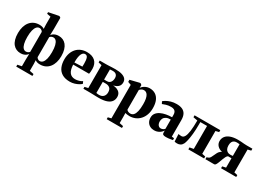

<svg xmlns="http://www.w3.org/2000/svg" viewBox="-7 -1832 4245 3082"><g transform="rotate(30 2115.0 -291.0)"><path d="M267 231V196L343 180.5V49.5L346 -50Q337 -35.5 320 -21.2Q303 -7 277.2 2.2Q251.5 11.5 216 11.5Q175 11.5 139.5 -4Q104 -19.5 77.2 -51.5Q50.5 -83.5 35.8 -133Q21 -182.5 21 -250.5Q21 -315 36.8 -367.8Q52.5 -420.5 83 -458.8Q113.5 -497 157 -517.5Q200.5 -538 255.5 -538Q287 -538 310 -531Q333 -524 346 -513L342.5 -595V-738L272.5 -751.5V-781.5L455.5 -818H463.5L488.5 -801.5V-595L485.5 -478Q495 -492 512 -505.8Q529 -519.5 554.8 -528.8Q580.5 -538 615 -538Q656.5 -538 692 -522.5Q727.5 -507 754 -474.8Q780.5 -442.5 795.5 -393Q810.5 -343.5 810.5 -275Q810.5 -211 794.8 -158.5Q779 -106 749 -67.8Q719 -29.5 676 -9Q633 11.5 578 11.5Q544 11.5 522 3.8Q500 -4 486.5 -14.5L490 49.5V180.5L567 196V231ZM279 -55Q301 -55 317.5 -64.8Q334 -74.5 343 -85V-456.5Q338 -466 329.5 -474.5Q321 -483 309.2 -488.2Q297.5 -493.5 283 -493.5Q252.5 -493.5 230 -468.5Q207.5 -443.5 195 -394Q182.5 -344.5 182.5 -271Q182.5 -195.5 194.8 -147.8Q207 -100 228.8 -77.5Q250.5 -55 279 -55ZM548.5 -34Q579 -34 601.5 -58.8Q624 -83.5 636.5 -132.5Q649 -181.5 649 -255Q649 -332 636.2 -380.2Q623.5 -428.5 602 -451Q580.5 -473.5 552.5 -473.5Q530.5 -473.5 514.2 -464.5Q498 -455.5 488.5 -443V-71Q493.5 -62 502 -53.2Q510.5 -44.5 522.5 -39.2Q534.5 -34 548.5 -34Z M1131 11.5Q1042.5 11.5 986.5 -21.8Q930.5 -55 904 -115.2Q877.5 -175.5 877.5 -256Q877.5 -322.5 896.5 -374.8Q915.5 -427 950 -464Q984.5 -501 1032 -520.2Q1079.5 -539.5 1136.5 -539.5Q1235.5 -539.5 1289.5 -490Q1343.5 -440.5 1345 -348.5Q1345 -315 1343 -291.5Q1341 -268 1337 -254H1042.5Q1044.5 -205 1054.2 -169.5Q1064 -134 1081.8 -111Q1099.5 -88 1125.2 -76.8Q1151 -65.5 1184.5 -65.5Q1217.5 -65.5 1255 -76.5Q1292.5 -87.5 1314 -103.5L1332 -64.5Q1317.5 -48.5 1286.8 -31Q1256 -13.5 1215.5 -1Q1175 11.5 1131 11.5ZM1042 -293 1186.5 -299.5Q1187 -314 1187.2 -327Q1187.5 -340 1188 -354.5Q1188 -423 1175 -459.8Q1162 -496.5 1125.5 -496.5Q1108 -496.5 1092.8 -486Q1077.5 -475.5 1065.8 -451.8Q1054 -428 1047.8 -389Q1041.5 -350 1042 -293Z M1660 4Q1633 4 1603.2 3Q1573.5 2 1545 1Q1516.5 0 1494 0H1378.5V-35L1441 -49V-473.5L1379 -488V-523H1494.5Q1516.5 -523 1546.5 -524.5Q1576.5 -526 1608.5 -527.5Q1640.5 -529 1667 -529Q1742.5 -529 1790.2 -514.2Q1838 -499.5 1860.5 -472.5Q1883 -445.5 1883 -407Q1883 -355.5 1850.8 -326Q1818.5 -296.5 1764.5 -285.5Q1808.5 -282.5 1842.5 -268Q1876.5 -253.5 1896.2 -225.5Q1916 -197.5 1916 -155.5Q1916 -108.5 1890.8 -72.5Q1865.5 -36.5 1809.5 -16.2Q1753.5 4 1660 4ZM1645.5 -40Q1696 -40 1724 -69.5Q1752 -99 1752 -148Q1752 -203 1723.2 -227.2Q1694.5 -251.5 1649.5 -251.5H1592.5V-46Q1598.5 -44.5 1606.8 -43.2Q1615 -42 1625 -41Q1635 -40 1645.5 -40ZM1592.5 -294H1646Q1676 -294 1695 -308.8Q1714 -323.5 1723.2 -347.8Q1732.5 -372 1732.5 -401Q1732.5 -427 1722.8 -445.8Q1713 -464.5 1694.2 -474.5Q1675.5 -484.5 1647.5 -484.5Q1632 -484.5 1618 -483.5Q1604 -482.5 1592.5 -481Z M1946.5 235.5V201L2005.5 186L2005 -434L1946.5 -455V-494.5L2116 -536H2129.5L2155 -516L2153.5 -463.5Q2162 -479 2183 -496.8Q2204 -514.5 2234 -527.2Q2264 -540 2299 -540Q2361.5 -540 2406.8 -511.2Q2452 -482.5 2476.5 -426.2Q2501 -370 2501 -286.5Q2501 -219.5 2481.5 -164.8Q2462 -110 2426.2 -70.8Q2390.5 -31.5 2342.2 -10.2Q2294 11 2236.5 11Q2213 11 2190.2 7.5Q2167.5 4 2157 0L2158.5 71.5V186L2229.5 201V235.5ZM2229.5 -31Q2263 -31 2286.5 -56.2Q2310 -81.5 2322.2 -133.2Q2334.5 -185 2334.5 -265.5Q2334.5 -322 2326.8 -360.8Q2319 -399.5 2305.5 -422.8Q2292 -446 2274.2 -456.5Q2256.5 -467 2236 -467Q2215 -467 2199.5 -460Q2184 -453 2174 -443.8Q2164 -434.5 2158.5 -427.5V-64Q2166.5 -49.5 2186.8 -40.2Q2207 -31 2229.5 -31Z M2692.5 11Q2649.5 11 2615.5 -7.2Q2581.5 -25.5 2562 -59.5Q2542.5 -93.5 2542.5 -140.5Q2542.5 -187.5 2568.2 -221Q2594 -254.5 2637 -275.2Q2680 -296 2733 -305.8Q2786 -315.5 2840.5 -315.5V-360.5Q2840.5 -389 2831 -409.5Q2821.5 -430 2800.5 -441Q2779.5 -452 2745 -452Q2693 -452 2653.5 -439.5Q2614 -427 2591.5 -417.5L2571 -457.5Q2586.5 -472 2618.5 -490.5Q2650.5 -509 2696.8 -523Q2743 -537 2800.5 -537Q2864.5 -537 2907 -517.2Q2949.5 -497.5 2970.8 -456Q2992 -414.5 2992 -349V-45L3036 -39.5V-5.5Q3025 -3.5 3004.8 0.2Q2984.5 4 2960.2 6.8Q2936 9.5 2913 9.5Q2878.5 9.5 2861.8 1Q2845 -7.5 2845 -37.5V-73Q2835 -54.5 2814 -35Q2793 -15.5 2762.2 -2.2Q2731.5 11 2692.5 11ZM2770 -68.5Q2787.5 -68.5 2807.8 -77.2Q2828 -86 2840.5 -102V-273.5Q2791 -273.5 2760.5 -258.5Q2730 -243.5 2715.8 -218Q2701.5 -192.5 2701.5 -160.5Q2701.5 -132.5 2710.2 -112Q2719 -91.5 2734.5 -80Q2750 -68.5 2770 -68.5Z M3118.5 9Q3102 9 3090.8 7Q3079.5 5 3071 2.5L3063.5 -134Q3073.5 -131.5 3090 -129.8Q3106.5 -128 3122 -128Q3154.5 -128 3175.5 -164Q3196.5 -200 3206.8 -276Q3217 -352 3217 -472.5L3137 -487.5V-523H3614V-487.5L3553 -472.5V-49.5L3616 -36V0H3324V-36L3396 -49.5V-475.5H3271.5V-428Q3271.5 -328 3263.5 -252.8Q3255.5 -177.5 3244.2 -127.8Q3233 -78 3222 -55Q3205.5 -21 3179 -6Q3152.5 9 3118.5 9Z M3639.5 0V-36L3667.5 -45.5Q3688.5 -53 3701.5 -74.8Q3714.5 -96.5 3725.8 -124.5Q3737 -152.5 3751.8 -178.8Q3766.5 -205 3790.8 -223Q3815 -241 3855 -242.5L3861.5 -229Q3808.5 -230.5 3770.2 -249Q3732 -267.5 3711.2 -298Q3690.5 -328.5 3690.5 -367Q3690.5 -417 3718.5 -454Q3746.5 -491 3802 -511.5Q3857.5 -532 3939 -532Q3970 -532 3998.2 -529.8Q4026.5 -527.5 4052.2 -525.2Q4078 -523 4100.5 -523H4209V-487L4148.5 -472.5V-49L4211 -35V0H3930V-35L3995 -49V-222.5H3931Q3914 -212.5 3900.8 -187.2Q3887.5 -162 3876.2 -130.5Q3865 -99 3854 -69.2Q3843 -39.5 3831 -20Q3819 -0.5 3804 0ZM3946.5 -262.5Q3954 -262.5 3963 -263Q3972 -263.5 3980.8 -264.2Q3989.5 -265 3995 -266V-481.5Q3989 -482.5 3980.2 -483.2Q3971.5 -484 3961.8 -484.8Q3952 -485.5 3942.5 -485.5Q3916.5 -485.5 3895.5 -475.5Q3874.5 -465.5 3862 -442Q3849.5 -418.5 3849.5 -377.5Q3849.5 -340 3862 -314.2Q3874.5 -288.5 3896.5 -275.5Q3918.5 -262.5 3946.5 -262.5Z"/></g></svg>

Font: Merriweather 96pt ExtraBold
Style: Regular
Weight: 800
Version: Version 2.100